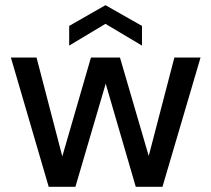

<svg xmlns="http://www.w3.org/2000/svg" viewBox="-20 -721 815 741"><path d="M168 0 22 -499H121L231 -77L209 -78L331 -499H443L566 -78L543 -77L653 -499H754L607 0H504L376 -439H400L271 0ZM247 -545V-621L387 -701L528 -621V-545L387 -629Z"/></svg>

Font: DM Sans 20pt Medium
Style: Regular
Weight: 500
Version: Version 4.004;gftools[0.9.30]